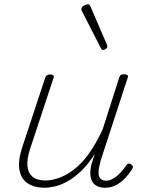

<svg xmlns="http://www.w3.org/2000/svg" viewBox="-20 -864 687 900"><path d="M188 16Q143 16 111.5 -3.5Q80 -23 71.5 -65Q63 -107 84 -173L192 -500Q195 -508 200 -511.5Q205 -515 216 -515Q224 -515 229.5 -511Q235 -507 231 -499L120 -163Q106 -119 108.5 -86.5Q111 -54 132 -36Q153 -18 192 -18Q223 -18 256.5 -30Q290 -42 325.5 -68.5Q361 -95 395 -141.5Q429 -188 461 -257L539 -501Q542 -510 546.5 -513Q551 -516 562 -516Q571 -516 576.5 -512.5Q582 -509 579 -501L452 -112Q443 -79 442 -57.5Q441 -36 451 -26.5Q461 -17 477 -17Q494 -17 511.5 -27.5Q529 -38 544.5 -54.5Q560 -71 570 -87Q574 -93 579.5 -96Q585 -99 593 -95Q601 -90 602.5 -84Q604 -78 599 -71Q587 -51 568 -30.5Q549 -10 525.5 3Q502 16 472 16Q452 16 437.5 9.5Q423 3 414 -10.5Q405 -24 403.5 -46Q402 -68 410 -98L425 -144Q395 -96 362.5 -64.5Q330 -33 298.5 -15Q267 3 238.5 9.5Q210 16 188 16ZM463 -630Q460 -630 458 -631Q456 -632 454 -636L362 -816Q361 -819 361 -821.5Q361 -824 362 -826Q364 -831 369.5 -835Q375 -839 381.5 -841.5Q388 -844 393 -844Q398 -844 403 -836L482 -653Q483 -650 483 -647.5Q483 -645 483 -643Q481 -637 474.5 -633.5Q468 -630 463 -630Z"/></svg>

Font: Playwrite CO Thin
Style: Regular
Weight: 250
Version: Version 1.002